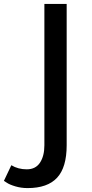

<svg xmlns="http://www.w3.org/2000/svg" viewBox="-107 -740 469 982"><path d="M-49 105Q-15 126 30 126Q75 126 97.5 92Q120 58 120 3V-720H234V3Q234 116 185 169Q136 222 34 222Q1 222 -29 213Q-59 204 -73 194L-87 185Z"/></svg>

Font: Convergence
Style: Regular
Weight: 400
Designer: Nicolas Silva and John Vargas
Foundry: Nicolas Silva and Jonh Vargas
Version: Version 1.002